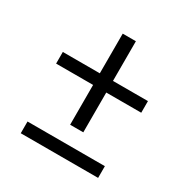

<svg xmlns="http://www.w3.org/2000/svg" viewBox="-143 -731 819 845"><g transform="rotate(30 267.0 -309.0)"><path d="M316.9 -409.7H487.3V-350.6H316.9H309.6V-343.3V-148.4H242.7V-343.3V-350.6H235.4H54.7V-409.7H235.4H242.7V-417V-611.3H309.6V-417V-409.7ZM466.3 -7.3H73.2V-66.9H466.3Z"/></g></svg>

Font: Vazir Light UI
Style: Light-UI
Weight: 300
Designer: Saber Rastikerdar
Foundry: Saber Rastikerdar
Version: Version 30.0.0